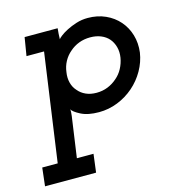

<svg xmlns="http://www.w3.org/2000/svg" viewBox="-98 -469 743 803"><g transform="rotate(-15 273.5 -67.0)"><path d="M8 171H75L141 -296H65L78 -375H221Q220 -364 219 -352Q218 -340 218 -328Q219 -331 231 -340.5Q243 -350 261.5 -359.5Q280 -369 303.5 -376.5Q327 -384 353 -384Q395 -384 429.5 -368.5Q464 -353 487.5 -326Q511 -299 521.5 -263.5Q532 -228 527 -188Q521 -148 500.5 -112Q480 -76 449 -49Q418 -22 379 -6.5Q340 9 298 9Q250 9 220 -6.5Q190 -22 184 -34Q185 -29 184.5 -21Q184 -13 183 -5L158 171H230L220 250H-1ZM443 -188Q447 -213 441 -234.5Q435 -256 422 -271Q409 -286 388.5 -294.5Q368 -303 342 -303Q316 -303 293.5 -294.5Q271 -286 253 -270Q235 -255 223.5 -234Q212 -213 209 -188Q205 -164 210.5 -142.5Q216 -121 230 -106Q243 -90 263 -81Q283 -72 309 -72Q335 -72 357.5 -81Q380 -90 398 -106Q416 -121 427.5 -142.5Q439 -164 443 -188Z"/></g></svg>

Font: Josefin Slab
Style: Bold Italic
Weight: 700
Italic angle: -12°
Designer: Santiago Orozco
Foundry: Typemade
Version: Version 2.000